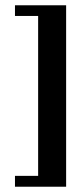

<svg xmlns="http://www.w3.org/2000/svg" viewBox="-20 -650 309 727"><path d="M36.7 15.9H124.4V-589.6H36.7V-630H230.4V57H36.7Z"/></svg>

Font: Smooch Sans Thin
Style: Regular
Weight: 100
Designer: Robert E. Leuschke
Foundry: Robert E. Leuschke
Version: Version 1.010